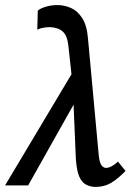

<svg xmlns="http://www.w3.org/2000/svg" viewBox="-21 -731 531 757"><path d="M356 6Q336 6 318.5 -3Q301 -12 291 -36Q281 -60 278 -106L266 -390L249 -547Q245 -590 226.5 -606.5Q208 -623 175 -624Q163 -624 149 -621.5Q135 -619 126 -614L128 -689Q138 -698 159.5 -704.5Q181 -711 206 -711Q233 -711 259 -699.5Q285 -688 303.5 -659Q322 -630 326 -578L368 -122Q371 -90 379 -79.5Q387 -69 397 -69Q408 -69 421 -76.5Q434 -84 444 -94L474 -57Q445 -27 418 -10.5Q391 6 356 6ZM-1 0 278 -467 293 -361 90 0Z"/></svg>

Font: Ysabeau Infant SemiBold
Style: Italic
Weight: 600
Italic angle: -12°
Designer: Christian Thalmann (Catharsis Fonts)
Version: Version 2.002; featfreeze: ss01,ss02,lnum